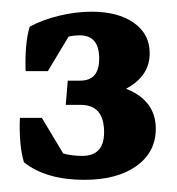

<svg xmlns="http://www.w3.org/2000/svg" viewBox="-20 -573 299 325"><path d="M122.6 -268.6Q58.1 -268.6 20.5 -298.3Q16.1 -313 14.4 -332.5Q12.7 -352.1 13.7 -373.5L57.1 -327.6Q82 -309.1 119.1 -309.1Q156.2 -309.1 156.2 -349.1Q156.2 -395.5 116.7 -395.5H91.3L94.7 -436.5L120.1 -434.1Q179.7 -434.1 211.7 -413.6Q243.7 -393.1 243.7 -355Q243.7 -315.4 210.9 -292Q178.2 -268.6 122.6 -268.6ZM91.8 -305.2 24.4 -317.4 13.7 -373.5H50.8ZM23.4 -452.6 30.8 -504.4 102.1 -521 61 -452.6ZM112.3 -405.8 94.7 -436.5H115.7Q147.9 -436.5 147.9 -473.6Q147.9 -513.2 115.2 -513.2Q89.8 -513.2 64 -497.6L23.4 -452.6Q22.5 -474.1 24.2 -493.9Q25.9 -513.7 30.3 -527.8Q51.8 -539.6 80.1 -546.4Q108.4 -553.2 135.3 -553.2Q179.7 -553.2 206.5 -534.4Q233.4 -515.6 233.4 -482.9Q233.4 -447.8 200.4 -426.8Q167.5 -405.8 112.3 -405.8Z"/></svg>

Font: Markazi Text
Style: Regular
Weight: 400
Designer: Borna Izadpanah (Arabic designer), Fiona Ross (Arabic design director) and Florian Runge (Latin designer)
Foundry: Borna Izadpanah and Florian Runge
Version: Version 1.000